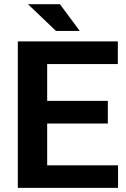

<svg xmlns="http://www.w3.org/2000/svg" viewBox="-20 -912 614 932"><path d="M553 0H66.5V-711H552V-601H209V-422.5H503.5V-312.5H209V-109.5H553ZM367 -762H251.5L116 -891.5H271Z"/></svg>

Font: Roberto Sans
Style: Bold
Weight: 700
Designer: Google (font) & Cristiano Sobral (main changes)
Version: Version 1.000;October 12, 2021;FontCreator 14.0.0.2814 64-bi